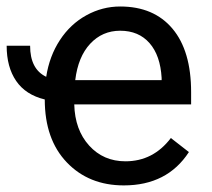

<svg xmlns="http://www.w3.org/2000/svg" viewBox="-37 -558 649 588"><path d="M342.3 9.8Q234.9 9.8 167.5 -60.8Q100.1 -131.3 100.1 -253.4Q41.5 -267.6 12.5 -310.1Q-16.6 -352.5 -16.6 -418H55.2Q55.2 -346.2 104.5 -322.8Q114.3 -386.2 146.5 -435.3Q178.7 -484.4 227.5 -511.2Q276.4 -538.1 331.1 -538.1Q434.1 -538.1 491.2 -470.2Q548.3 -402.3 548.3 -275.9V-238.3H190.4Q192.4 -160.2 236.1 -112.1Q279.8 -64 347.2 -64Q432.1 -64 486.3 -135.3L541.5 -92.3Q475.1 9.8 342.3 9.8ZM331.1 -463.9Q276.4 -463.9 239.3 -424.1Q202.1 -384.3 193.4 -312.5H458V-319.3Q454.1 -388.2 420.9 -426Q387.7 -463.9 331.1 -463.9Z"/></svg>

Font: Roboto-o
Style: o-Regular
Weight: 400
Designer: Google
Version: Version 2.134; 2016; ttfautohint (v1.6)